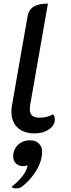

<svg xmlns="http://www.w3.org/2000/svg" viewBox="-20 -729 390 1062"><path d="M43 -111Q43 -127 46 -145L133 -641Q140 -676 166.5 -692.5Q193 -709 245 -709L147 -149Q145 -140 145 -125Q145 -100 158.5 -89Q172 -78 201 -78Q239 -78 274 -97Q283 -87 283 -67Q283 -35 250.5 -13Q218 9 171 9Q111 9 77 -23.5Q43 -56 43 -111ZM133 185Q123 190 110 190Q84 190 68.5 175.5Q53 161 53 136Q53 98 79.5 72.5Q106 47 145 47Q176 47 194.5 64.5Q213 82 213 109Q213 161 181 214Q149 267 102 303Q89 313 69 313Q50 313 44 305Q125 239 133 185Z"/></svg>

Font: K2D Medium
Style: Italic
Weight: 500
Italic angle: -10°
Designer: Katatrad Aksorn Co.,Ltd.
Foundry: Cadson Demak Co.,Ltd.
Version: Version 1.000; ttfautohint (v1.6)